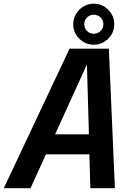

<svg xmlns="http://www.w3.org/2000/svg" viewBox="-45 -996 716 1016"><path d="M-25 0 323 -738.5H531L563 0H433L428 -179.5H198L116.5 0ZM246.5 -285H425.5L415 -655ZM451 -759.5Q406.5 -759.5 374.5 -791.2Q342.5 -823 342.5 -868Q342.5 -897.5 357.2 -922.2Q372 -947 396.8 -961.8Q421.5 -976.5 451 -976.5Q496 -976.5 527.8 -944.5Q559.5 -912.5 559.5 -868Q559.5 -823 527.8 -791.2Q496 -759.5 451 -759.5ZM451 -817.5Q472.5 -817.5 487.2 -832Q502 -846.5 502 -868Q502 -889 487.2 -903.5Q472.5 -918 451 -918Q430 -918 415.5 -903.5Q401 -889 401 -868Q401 -846.5 415.5 -832Q430 -817.5 451 -817.5Z"/></svg>

Font: Epilogue SemiBold
Style: Italic
Weight: 600
Italic angle: -12°
Designer: Tyler Finck
Foundry: Etcetera Type Co
Version: Version 2.111; ttfautohint (v1.8.3)